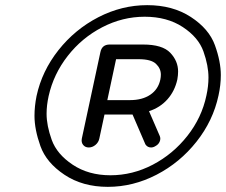

<svg xmlns="http://www.w3.org/2000/svg" viewBox="-20 -723 878 746"><path d="M552 -703Q651 -703 721.5 -657Q792 -611 815 -547.5Q838 -484 838 -431Q838 -393 829 -352Q808 -254 743.5 -172.5Q679 -91 588 -44Q497 3 399 3Q301 3 230.5 -44Q160 -91 137 -155.5Q114 -220 114 -273Q114 -310 122 -350Q143 -447 207 -528Q271 -609 362 -656Q453 -703 552 -703ZM409 -42Q495 -42 573.5 -83Q652 -124 708 -195Q764 -266 782 -352Q790 -388 790 -422Q790 -468 770.5 -523Q751 -578 690 -618Q629 -658 542 -658Q456 -658 377 -617Q298 -576 243 -505.5Q188 -435 169 -350Q161 -314 161 -281Q161 -235 181 -179.5Q201 -124 262.5 -83Q324 -42 409 -42ZM370 -520Q376 -550 406 -550H536Q611 -550 641.5 -518Q672 -486 672 -445Q672 -431 669 -414Q659 -369 630.5 -337Q602 -305 559 -291L601 -194Q605 -184 600.5 -173Q596 -162 585 -156Q576 -150 567 -150Q553 -150 545 -162L495 -278H386L366 -185Q363 -170 351 -160Q339 -150 325 -150Q311 -150 303 -160Q295 -170 298 -185ZM485 -334Q533 -334 564 -355Q595 -376 603 -414Q605 -424 605 -433Q605 -457 586 -475Q567 -493 519 -493H431L397 -334Z"/></svg>

Font: Sepalumica Med
Style: Italic
Weight: 500
Italic angle: -12°
Designer: Julieta Ulanovsky
Foundry: Julieta Ulanovsky
Version: Version 7.200